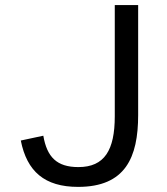

<svg xmlns="http://www.w3.org/2000/svg" viewBox="-20 -731 663 762"><path d="M62.5 -173.3C86.9 -50.8 156.7 10.7 290 10.7C477.5 10.7 528.3 -106 528.3 -274.4V-710.9H435.5V-269.5C435.5 -135.3 395 -67.9 291 -67.9C205.6 -67.9 166.5 -107.4 151.9 -192.4Z"/></svg>

Font: Ride
Style: Regular
Weight: 400
Version: Version 3.000